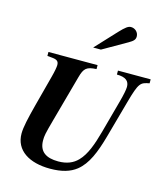

<svg xmlns="http://www.w3.org/2000/svg" viewBox="-137 -1051 1017 1174"><g transform="rotate(15 372.0 -464.5)"><path d="M744 -669H537V-644C594 -644 616 -623 616 -587C616 -570 609 -535 597 -491L540 -282C517 -199 493 -129 450 -85C421 -55 382 -38 327 -38C251 -38 205 -67 205 -139C205 -167 207 -180 233 -274L314 -568C330 -627 346 -641 408 -644V-669H97V-644L129 -641C161 -638 170 -627 170 -605C170 -593 165 -564 155 -527L104 -334C81 -246 67 -185 67 -145C67 -38 159 18 290 18C364 18 417 2 456 -29C515 -76 547 -156 577 -263L642 -497C679 -631 689 -633 744 -644ZM354 -766H403L555 -853C585 -870 594 -881 594 -900C594 -926 572 -947 546 -947C528 -947 512 -935 476 -897Z"/></g></svg>

Font: STIXGeneral
Style: Bold Italic
Weight: 700
Italic angle: -16.33°
Designer: MicroPress Inc., with final additions and corrections provided by Coen Hoffman, Elsevier (retired)
Version: Version 1.1.0